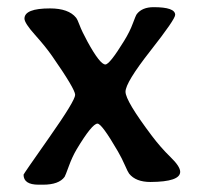

<svg xmlns="http://www.w3.org/2000/svg" viewBox="-20 -503 552 525"><path d="M97.7 2H85.4Q44.4 2 44.4 -25.4Q44.4 -27.3 115 -127.7Q185.5 -228 185.5 -243.7Q185.5 -259.3 122.6 -349.6Q105 -375 75.9 -407.5Q46.9 -439.9 46.9 -452.1Q46.9 -480 116.7 -480Q167.5 -480 188 -454.6Q191.9 -449.7 197.8 -433.8Q203.6 -418 219.2 -389.2Q253.4 -326.7 268.1 -326.7Q279.8 -326.7 319.3 -391.1Q335 -416.5 343 -438.5Q351.1 -460.4 354 -464.4Q368.7 -483.4 399.9 -483.4Q459 -483.4 459 -462.4Q459 -450.2 391.1 -363.8Q323.2 -277.3 323.2 -252.2Q323.2 -227.1 395.5 -131.3Q419.4 -99.6 446 -73.7Q472.7 -47.9 472.7 -33.2Q472.7 -5.9 391.6 -5.4Q351.1 -5.4 333 -28.3Q329.6 -32.7 321.5 -51.3Q313.5 -69.8 302.2 -89.4Q258.3 -165 246.6 -165Q231.9 -165 189.9 -95.2Q177.7 -74.7 168.2 -48.6Q158.7 -22.5 156.7 -19.5Q141.1 2 97.7 2Z"/></svg>

Font: Averia Libre
Style: Regular
Weight: 400
Version: Version 1.002